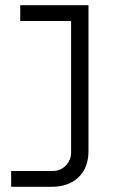

<svg xmlns="http://www.w3.org/2000/svg" viewBox="-20 -720 449 740"><path d="M23 0V-61H183Q213 -61 233.5 -82Q254 -103 254 -133V-667L282 -639H58V-700H321V-138Q321 -74 283 -37Q245 0 178 0Z"/></svg>

Font: SUSE Light
Style: Regular
Weight: 300
Designer: Rene Bieder
Foundry: SUSE
Version: Version 1.000